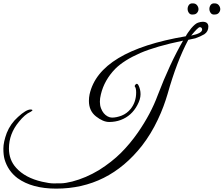

<svg xmlns="http://www.w3.org/2000/svg" viewBox="-38 -864 1326 1138"><path d="M1078 -628Q1010 -501 955 -306Q945 -272 931 -234Q917 -196 897 -154Q858 -71 804 -1Q604 254 295 254Q152 254 66 192Q9 149 -11 80Q-18 55 -18 16.5Q-18 -22 2 -76Q24 -131 69 -171Q116 -214 142 -215Q152 -215 154 -212Q156 -208 143 -201Q110 -187 74 -142Q15 -71 15 16Q15 84 58 131Q111 190 211 213Q233 218 250 220.5Q267 223 278 223Q301 223 325.5 222.5Q350 222 390 212Q471 191 549 144Q625 96 679 42Q733 -12 779 -78Q856 -189 897 -300Q968 -486 1047 -623Q887 -590 794 -550Q696 -507 645 -456Q580 -389 560 -305Q554 -281 554 -261Q554 -240 560.5 -222.5Q567 -205 577 -193Q587 -181 600 -174Q613 -167 626 -167Q653 -167 683.5 -179Q714 -191 737 -219Q769 -260 769 -316Q769 -343 761 -351Q759 -355 763 -360Q773 -375 782 -360Q795 -335 795 -305.5Q795 -276 776 -241Q742 -177 678 -153Q646 -141 609 -141Q573 -141 531 -174Q489 -207 489 -266Q489 -286 493 -305Q550 -562 1063 -649Q1068 -659 1076 -670.5Q1084 -682 1095 -696Q1119 -724 1135.5 -729.5Q1152 -735 1163 -735Q1196 -735 1197 -707Q1197 -677 1173 -661Q1149 -647 1120 -637ZM1095 -653Q1163 -667 1160 -691Q1158 -703 1146 -703Q1136 -703 1095 -653ZM1234 -844Q1250 -844 1258.5 -833.5Q1267 -823 1267.5 -811Q1268 -799 1259.5 -788.5Q1251 -778 1235 -778Q1219 -776 1211 -787Q1203 -798 1203 -811Q1203 -824 1210.5 -834.5Q1218 -845 1234 -844ZM1105 -844Q1121 -844 1129.5 -833.5Q1138 -823 1138.5 -811Q1139 -799 1130.5 -788.5Q1122 -778 1106 -778Q1090 -776 1082 -787Q1074 -798 1074 -811Q1074 -824 1081.5 -834.5Q1089 -845 1105 -844Z"/></svg>

Font: #9Slide05 Great Vibes
Style: Regular
Weight: 400
Designer: Robert E. Leuschke
Foundry: Robert E. Leuschke
Version: Version 1.001